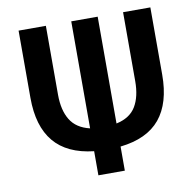

<svg xmlns="http://www.w3.org/2000/svg" viewBox="-81 -811 912 894"><g transform="rotate(-10 375.5 -364.0)"><path d="M313 0V-114Q187 -128 125.5 -202Q64 -276 64 -410V-728H193V-402Q193 -329 221 -283Q249 -237 313 -222V-728H438V-223Q503 -237 530.5 -283Q558 -329 558 -402V-728H687V-410Q687 -276 626 -202Q565 -128 438 -114V0Z"/></g></svg>

Font: Murecho Medium
Style: Regular
Weight: 500
Designer: Neil Summerour
Foundry: Positype
Version: Version 1.010; ttfautohint (v1.8.3)